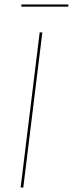

<svg xmlns="http://www.w3.org/2000/svg" viewBox="-20 -846 328 866"><path d="M73 0ZM85 0H73L159 -700H171ZM77 -826H288.5L288 -816H76Z"/></svg>

Font: Lato Hairline
Style: Italic
Weight: 100
Italic angle: -7°
Designer: Lukasz Dziedzic
Foundry: tyPoland Lukasz Dziedzic
Version: Version 2.007; 2014-02-27